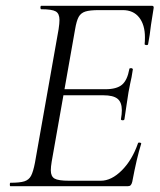

<svg xmlns="http://www.w3.org/2000/svg" viewBox="-20 -645 554 665"><path d="M16 -12Q49 -12 64.5 -17Q80 -22 87.5 -36Q95 -50 101 -81L183 -544Q186 -564 186 -576Q186 -598 173 -605.5Q160 -613 123 -613Q120 -613 120 -619Q120 -625 123 -625H506Q514 -625 512 -616L503 -559Q499 -523 493 -492Q492 -488 486 -489Q480 -490 481 -493Q482 -501 482 -516Q482 -559 462 -584.5Q442 -610 405 -610H323Q291 -610 275.5 -605Q260 -600 252.5 -586.5Q245 -573 240 -543L159 -85Q156 -67 156 -55Q156 -34 169 -26.5Q182 -19 219 -19H329Q366 -19 402 -55Q438 -91 458 -149Q459 -152 464.5 -151Q470 -150 469 -147Q454 -100 438 -15Q436 -7 432.5 -3.5Q429 0 422 0H16Q14 0 14 -6Q14 -12 16 -12ZM399 -233Q402 -250 402 -263Q402 -291 387 -303Q372 -315 338 -315H174L177 -336H345Q384 -336 402.5 -351.5Q421 -367 428 -406Q428 -409 434 -409Q436 -409 438.5 -407.5Q441 -406 440 -404Q436 -376 431 -356L425 -325L419 -286Q419 -283 411 -232Q410 -228 404 -228.5Q398 -229 399 -233Z"/></svg>

Font: Cormorant Garamond
Style: Italic
Weight: 400
Italic angle: -10°
Designer: Christian Thalmann (Catharsis Fonts)
Foundry: Catharsis Fonts
Version: Version 4.000